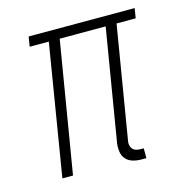

<svg xmlns="http://www.w3.org/2000/svg" viewBox="-86 -610 671 698"><g transform="rotate(-15 250.0 -261.0)"><path d="M362 8Q346 8 330.5 3.5Q315 -1 305 -12Q295 -23 292.5 -39Q290 -55 292 -71L362 -493H189L107 0H67L148 -493H76L82 -530H481L475 -493H403L333 -71Q331 -63 332.5 -54.5Q334 -46 339 -40Q344 -34 352 -31.5Q360 -29 368 -29H381V8Z"/></g></svg>

Font: Iosevka Slab XLtObl
Style: Regular
Weight: 200
Italic angle: -9°
Monospace: yes
Designer: Belleve Invis
Foundry: Belleve Invis
Version: Version 11.1.1; ttfautohint (v1.8.3)